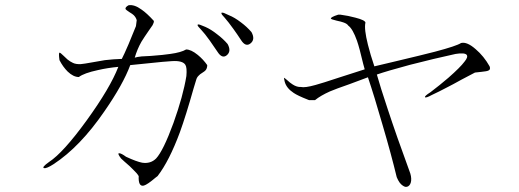

<svg xmlns="http://www.w3.org/2000/svg" viewBox="-20 -757 2040 755"><path d="M517.6 -677.7 514.6 -654.3Q500 -617.2 485.4 -583Q467.8 -542 459 -525.4Q425.8 -524.4 392.6 -520.5Q374 -517.6 341.8 -511.7Q310.5 -505.9 297.9 -504.9Q278.3 -503.9 266.6 -509.8Q255.9 -514.6 245.1 -523.4Q239.3 -528.3 229.5 -538.1Q216.8 -550.8 213.9 -549.8Q210 -547.9 213.9 -520.5Q227.5 -494.1 246.1 -475.6Q268.6 -454.1 290 -454.1Q310.5 -469.7 365.2 -481.4Q403.3 -490.2 445.3 -494.1Q413.1 -411.1 321.3 -284.2Q228.5 -156.2 172.9 -120.1Q142.6 -98.6 153.3 -95.7Q163.1 -93.8 190.4 -111.3Q294.9 -179.7 390.6 -319.3Q463.9 -424.8 492.2 -501L618.2 -513.7L655.3 -516.6Q698.2 -519.5 709 -502Q715.8 -491.2 712.9 -458Q700.2 -379.9 662.1 -273.4Q622.1 -164.1 593.8 -133.8Q572.3 -112.3 539.1 -117.2Q517.6 -121.1 475.6 -140.6Q457 -154.3 449.2 -154.3Q439.5 -155.3 456.1 -133.8L468.8 -122.1Q494.1 -100.6 502.9 -90.8Q519.5 -75.2 525.4 -64.5Q523.4 -21.5 545.9 -27.3Q559.6 -31.2 591.8 -58.6L599.6 -64.5Q645.5 -124 687.5 -237.3Q710.9 -301.8 741.2 -409.2L751 -441.4Q753.9 -453.1 761.7 -460Q765.6 -464.8 775.4 -470.7Q785.2 -476.6 789.1 -481.4Q794.9 -489.3 794.9 -501Q779.3 -523.4 757.8 -541Q731.4 -562.5 711.9 -562.5Q692.4 -550.8 649.4 -544.9Q625 -541 573.2 -537.1Q547.9 -536.1 537.1 -535.2Q518.6 -533.2 509.8 -530.3Q519.5 -563.5 536.1 -592.8Q546.9 -610.4 564.5 -635.7Q576.2 -652.3 580.1 -658.2Q585.9 -668.9 585 -674.8Q557.6 -705.1 536.1 -719.7Q507.8 -740.2 485.4 -736.3Q471.7 -728.5 473.6 -721.7Q475.6 -717.8 489.3 -709Q501 -702.1 505.9 -697.3Q514.6 -688.5 517.6 -677.7ZM879.9 -697.3 860.4 -706.1Q849.6 -709 850.6 -705.1Q850.6 -700.2 863.3 -687.5Q877.9 -670.9 897.5 -643.6Q913.1 -622.1 927.7 -599.6Q946.3 -570.3 965.8 -586.9Q984.4 -602.5 968.8 -630.9Q950.2 -652.3 927.7 -668.9Q902.3 -688.5 879.9 -697.3ZM787.1 -651.4 767.6 -659.2Q756.8 -663.1 756.8 -658.2Q757.8 -653.3 770.5 -640.6Q785.2 -625 804.7 -597.7Q817.4 -580.1 835 -553.7Q853.5 -524.4 872.1 -540Q890.6 -555.7 875 -584Q857.4 -604.5 834 -622.1Q809.6 -641.6 787.1 -651.4Z M1319.3 -699.2H1309.6Q1279.3 -689.5 1281.2 -683.6Q1283.2 -680.7 1303.7 -675.8Q1322.3 -671.9 1330.1 -668.9Q1344.7 -664.1 1349.6 -656.2Q1367.2 -643.6 1383.8 -596.7Q1393.6 -568.4 1408.2 -505.9L1414.1 -484.4L1313.5 -452.1Q1246.1 -429.7 1220.7 -422.9Q1178.7 -411.1 1163.1 -415Q1147.5 -414.1 1130.9 -424.8Q1121.1 -430.7 1107.4 -443.4Q1098.6 -451.2 1097.7 -451.2Q1095.7 -450.2 1099.6 -435.5Q1106.4 -410.2 1134.8 -391.6Q1150.4 -380.9 1190.4 -365.2L1195.3 -363.3H1218.8Q1240.2 -380.9 1277.3 -397.5Q1299.8 -407.2 1353.5 -425.8L1426.8 -453.1Q1451.2 -380.9 1484.4 -265.6Q1518.6 -149.4 1540 -60.5Q1549.8 -36.1 1563.5 -27.3Q1575.2 -18.6 1585 -24.4Q1594.7 -30.3 1596.7 -45.9Q1598.6 -63.5 1589.8 -85Q1539.1 -222.7 1503.9 -330.1Q1475.6 -415 1461.9 -463.9Q1501 -477.5 1591.8 -502Q1686.5 -526.4 1771.5 -544.9Q1807.6 -550.8 1815.4 -541Q1821.3 -532.2 1806.6 -514.6Q1790 -492.2 1743.2 -451.2Q1709 -421.9 1672.9 -394.5Q1648.4 -378.9 1651.4 -375Q1653.3 -370.1 1678.7 -383.8Q1706.1 -396.5 1739.3 -414.1Q1758.8 -423.8 1793.9 -443.4L1847.7 -471.7L1874 -474.6Q1894.5 -476.6 1900.4 -479.5Q1910.2 -483.4 1905.3 -496.1Q1882.8 -536.1 1850.6 -563.5Q1816.4 -593.8 1793 -587.9Q1775.4 -576.2 1690.4 -553.7Q1641.6 -541 1534.2 -515.6L1452.1 -496.1Q1436.5 -542 1426.8 -581.1Q1411.1 -643.6 1417 -668Q1416 -677.7 1377.9 -687.5Q1349.6 -695.3 1319.3 -699.2Z"/></svg>

Font: Batang
Style: Regular
Weight: 400
Version: Version 2.21